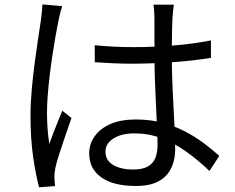

<svg xmlns="http://www.w3.org/2000/svg" viewBox="-20 -791 1040 849"><path d="M398.8 -591Q441.6 -587 483 -584.8Q524.5 -582.6 568.7 -582.6Q658.8 -582.6 748.1 -589.9Q837.3 -597.2 912.7 -612.4V-535.2Q832.9 -522.3 744.2 -516Q655.6 -509.7 567.2 -509.3Q524 -509.3 483.6 -511.1Q443.2 -512.9 399.2 -515.9ZM748.6 -770.5Q746.6 -755.3 745.1 -740.3Q743.6 -725.4 742.6 -710.2Q741.6 -692.1 740.9 -664.2Q740.2 -636.3 740 -604.6Q739.8 -572.8 739.8 -543.2Q739.8 -485.9 742 -428.7Q744.2 -371.6 747.2 -317.9Q750.2 -264.2 752.4 -216.8Q754.6 -169.3 754.6 -130.5Q754.6 -99.9 746.3 -71.1Q737.9 -42.3 718.4 -18.9Q698.9 4.4 665.5 17.9Q632.1 31.4 581.6 31.4Q481.1 31.4 427.8 -6.8Q374.4 -45 374.4 -112.3Q374.4 -154.3 398.6 -188.4Q422.7 -222.6 468.6 -242.7Q514.5 -262.7 580.2 -262.7Q643.6 -262.7 697.1 -248.6Q750.6 -234.4 796.2 -210.8Q841.9 -187.3 880 -158.7Q918.1 -130.1 949.8 -101.7L906.2 -35.1Q854.1 -84.7 801.6 -122Q749 -159.2 693 -180.2Q637.1 -201.2 573.7 -201.2Q517.4 -201.2 481.8 -178.8Q446.3 -156.3 446.3 -120.1Q446.3 -81.9 480.3 -61.7Q514.3 -41.4 568.2 -41.4Q610.5 -41.4 634.1 -55Q657.6 -68.6 667.1 -93Q676.7 -117.4 676.7 -150.5Q676.7 -177.3 674.7 -223Q672.7 -268.7 669.9 -323.6Q667.1 -378.4 665.1 -435.4Q663.1 -492.3 663.1 -542Q663.1 -593.4 662.9 -638.1Q662.7 -682.7 662.9 -708.8Q662.9 -721.6 661.9 -739.3Q661 -756.9 658.6 -770.5ZM255.1 -763.6Q252.3 -755.6 248.7 -743.2Q245.2 -730.7 242.5 -718Q239.8 -705.3 237.8 -696.3Q232 -668.1 225.3 -629.6Q218.6 -591 211.8 -546.5Q205 -502 199.6 -456.5Q194.2 -411 191 -368.9Q187.8 -326.8 187.8 -293.3Q187.8 -257.2 190.2 -224.1Q192.7 -191 197.9 -153.8Q205.8 -176.8 215.9 -203.1Q226.1 -229.4 236.6 -255.2Q247 -280.9 255.5 -301.4L296.1 -269.2Q284.2 -234.6 269.4 -192.4Q254.6 -150.1 242.4 -111.6Q230.1 -73 224.7 -48.3Q222.7 -38.3 221.4 -25.3Q220 -12.3 220.6 -3.1Q221.2 4.3 221.8 14Q222.4 23.8 223.4 31.5L152.9 37.3Q138.1 -16.8 126.5 -97.4Q114.9 -178.1 114.9 -279.5Q114.9 -334.6 120.4 -395.2Q125.8 -455.8 133.5 -513.7Q141.2 -571.6 148.6 -620.3Q156 -668.9 160.6 -700Q163 -717.5 165 -736.3Q167 -755.1 167.4 -771.5Z"/></svg>

Font: Noto Sans HK Thin
Style: Regular
Weight: 100
Designer: Ryoko NISHIZUKA 西塚涼子 (kana, bopomofo & ideographs); Paul D. Hunt (Latin, Greek & Cyrillic); Sandoll Communications 산돌커뮤니
Foundry: Adobe
Version: Version 2.004-H2;hotconv 1.0.118;makeotfexe 2.5.65603